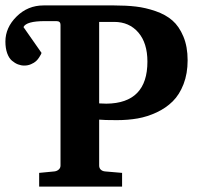

<svg xmlns="http://www.w3.org/2000/svg" viewBox="-41 -691 750 711"><path d="M653.8 -467.8Q653.8 -418.5 638.7 -379.4Q623.5 -340.3 598.6 -315.7Q573.7 -291 539.3 -274.9Q504.9 -258.8 468.8 -252.4Q432.6 -246.1 392.1 -246.1Q343.3 -246.1 326.2 -248V-78.1Q326.2 -68.4 332.3 -62.7Q338.4 -57.1 348.1 -56.2L411.1 -50.8V0H104V-50.8L160.2 -56.2Q169.4 -57.1 176.3 -63Q183.1 -68.8 183.1 -78.1V-599.1Q183.1 -612.8 168 -612.8H125Q56.6 -612.8 45.9 -590.8L112.8 -495.1Q112.3 -493.2 110.8 -490Q109.4 -486.8 104.2 -478.8Q99.1 -470.7 92.5 -464.6Q85.9 -458.5 74.2 -453.4Q62.5 -448.2 48.8 -448.2Q37.1 -448.2 25.6 -452.6Q14.2 -457 3.2 -466.3Q-7.8 -475.6 -14.4 -493.9Q-21 -512.2 -21 -537.1Q-21 -588.9 20.5 -629.9Q62 -670.9 120.1 -670.9H381.8Q426.8 -670.9 462.4 -666.7Q498 -662.6 535.4 -649.7Q572.8 -636.7 597.4 -615.2Q622.1 -593.8 637.9 -556.2Q653.8 -518.6 653.8 -467.8ZM504.9 -462.9Q504.9 -531.7 471.2 -570.8Q437.5 -609.9 381.8 -609.9H326.2V-308.1Q341.3 -307.1 353 -307.1Q504.9 -308.6 504.9 -462.9Z"/></svg>

Font: Veleka
Style: Bold
Weight: 700
Designer: Stefan Peev, Context Ltd, 2016; SIL International, 1997-2014.
Foundry: Stefan Peev, Context Ltd, 2016
Version: Version 1.000